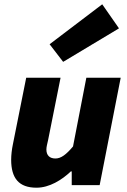

<svg xmlns="http://www.w3.org/2000/svg" viewBox="-20 -862 592 894"><path d="M150 12C210 12 268 -24 310 -64H314V0H444L542 -500H382L320 -180C288 -142 264 -124 238 -124C212 -124 196 -138 196 -166C196 -178 200 -192 204 -210L262 -500H102L40 -190C35 -166 32 -140 32 -118C32 -32 68 12 150 12ZM274 -574 534 -730 456 -842 211 -656Z"/></svg>

Font: Source Sans Pro Black
Style: Italic
Weight: 900
Italic angle: -11°
Designer: Paul D. Hunt
Foundry: Adobe Systems Incorporated
Version: Version 3.006;hotconv 1.0.111;makeotfexe 2.5.65597